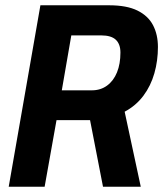

<svg xmlns="http://www.w3.org/2000/svg" viewBox="-20 -707 618 727"><path d="M13 0 133 -687H393Q460 -687 500.5 -667Q541 -647 559.5 -611.5Q578 -576 578 -529Q578 -477 564.5 -429.5Q551 -382 523 -344.5Q495 -307 452 -284L513 0H370L321 -252H194L149 0ZM214 -365H328Q361 -365 385.5 -383Q410 -401 423 -433Q436 -465 436 -508Q436 -540 418.5 -556.5Q401 -573 363 -573H250Z"/></svg>

Font: Archivo Condensed
Style: Bold Italic
Weight: 700
Width: 3
Italic angle: -10°
Designer: Hector Gatti
Foundry: Omnibus-Type
Version: Version 2.001